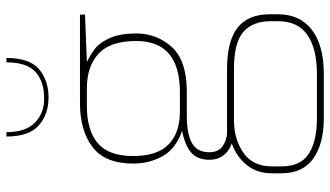

<svg xmlns="http://www.w3.org/2000/svg" viewBox="-240 -568 1050 611"><g transform="rotate(-90 285.5 -262.0)"><path d="M546 70V98Q546 167 496.5 205Q447 243 356 243H216Q134 243 87 209.5Q40 176 40 108V78Q40 30 66.5 -2.5Q93 -35 135 -50Q111 -58 97 -76.5Q83 -95 83 -121Q83 -159 106 -179Q129 -199 175 -208Q118 -228 94.5 -270Q71 -312 71 -364Q71 -453 123.5 -493Q176 -533 263 -533H545V-517L394 -511Q419 -499 437.5 -484.5Q456 -470 470.5 -438Q485 -406 485 -354Q485 -288 441.5 -240.5Q398 -193 300 -193H223Q165 -193 136 -176.5Q107 -160 107 -121Q107 -93 126.5 -79Q146 -65 171 -65H371Q462 -65 504 -31Q546 3 546 70ZM236 -215H298Q461 -215 461 -354Q461 -437 420.5 -474Q380 -511 311 -511H253Q177 -511 136 -476.5Q95 -442 95 -364Q95 -287 132 -251Q169 -215 236 -215ZM524 73Q524 17 490 -13Q456 -43 371 -43H209Q149 -43 105.5 -13Q62 17 62 78V108Q62 169 102 195Q142 221 216 221H356Q437 221 480.5 190.5Q524 160 524 98ZM157 -767H171Q171 -706 201 -676.5Q231 -647 278 -647Q332 -647 362.5 -674.5Q393 -702 393 -767H407Q407 -693 371 -663Q335 -633 281 -633Q228 -633 192.5 -664Q157 -695 157 -767Z"/></g></svg>

Font: Exo Thin
Style: Regular
Weight: 250
Designer: Natanael Gama
Foundry: Natanael Gama
Version: Version 1.500; ttfautohint (v1.6)